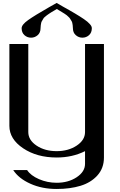

<svg xmlns="http://www.w3.org/2000/svg" viewBox="-20 -1041 790 1269"><path d="M355.5 -981.4Q352.5 -979.5 337.4 -970.7Q322.3 -961.9 319.3 -960Q316.4 -958 304.2 -950.2Q292 -942.4 289.6 -939.9Q287.1 -937.5 277.8 -930.2Q268.6 -922.9 266.6 -918Q264.6 -913.1 259.3 -905.3Q253.9 -897.5 252.4 -890.6Q251 -883.8 249.5 -874.5Q248 -865.2 248 -854.5Q248 -825.2 229 -808.6Q210 -792 185.5 -792Q160.2 -792 141.6 -808.6Q123 -825.2 123 -854.5Q123 -877.9 166.5 -908.7Q210 -939.5 305.7 -994.1Q337.9 -1011.7 354.5 -1021.5Q372.1 -1010.7 397.5 -996.6Q422.9 -982.4 438.5 -973.6Q454.1 -964.8 474.6 -952.6Q495.1 -940.4 507.3 -932.6Q519.5 -924.8 534.2 -915Q548.8 -905.3 557.1 -897.9Q565.4 -890.6 572.8 -882.8Q580.1 -875 583.5 -868.2Q586.9 -861.3 586.9 -854.5Q586.9 -825.2 568.4 -808.6Q549.8 -792 524.4 -792Q500 -792 481 -808.6Q461.9 -825.2 461.9 -854.5Q461.9 -865.2 460.4 -874.5Q459 -883.8 457.5 -890.6Q456.1 -897.5 450.7 -905.3Q445.3 -913.1 442.9 -918Q440.4 -922.9 432.1 -930.2Q423.8 -937.5 420.9 -940.4Q418 -943.4 406.2 -950.7Q394.5 -958 391.1 -960Q387.7 -961.9 373.5 -970.7Q359.4 -979.5 355.5 -981.4ZM667 -750Q667 -750 667 0Q667 70.3 624 118.2Q581.1 166 512.2 187Q443.4 208 354.5 208Q257.8 208 180.7 173.3Q103.5 138.7 67.4 83H159.2Q182.6 119.1 237.8 143.1Q293 167 354.5 167Q431.6 167 486.8 130.4Q542 93.8 542 42V-42Q458 0 354.5 0Q223.6 0 132.8 -61Q42 -122.1 42 -209V-750H167V-168Q167 -115.2 221.7 -78.6Q276.4 -42 354.5 -42Q431.6 -42 486.8 -78.6Q542 -115.2 542 -168V-750Z"/></svg>

Font: okolaks
Style: Bold
Weight: 600
Width: 8
Version: Version 000.6.0